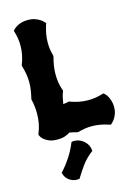

<svg xmlns="http://www.w3.org/2000/svg" viewBox="-140 -774 768 1099"><g transform="rotate(-15 244.0 -225.0)"><path d="M487.8 -95.2Q487.8 -73.2 481.9 -56.6Q476.1 -40 468.8 -28.8Q461.4 -17.6 455.1 -11.5Q448.7 -5.4 448.2 -4.9L442.9 -1L437 -2.9Q384.8 -21 335 -21Q293.5 -21 253.9 -8.8H247.1Q237.3 -12.2 225.6 -14.4Q213.9 -16.6 202.1 -19Q189.9 -10.7 172.1 -4.4Q154.3 2 127 2Q98.1 2 79.3 -5.6Q60.5 -13.2 49.6 -22.7Q38.6 -32.2 34.2 -40Q29.8 -47.9 29.8 -48.8L27.8 -54.2L29.8 -58.1Q41 -85.4 46.4 -113.5Q51.8 -141.6 51.8 -171.9Q51.8 -192.4 49.6 -213.1Q47.4 -233.9 42 -255.9V-262.2Q47.9 -286.1 51.5 -309.3Q55.2 -332.5 55.2 -356Q55.2 -382.3 50.8 -407.2Q46.4 -432.1 39.1 -457L38.1 -460.9L40 -464.8Q61 -518.6 61 -571.8Q61 -593.3 57.9 -614.3Q54.7 -635.3 47.9 -657.2L45.9 -663.1L49.8 -668Q50.3 -668.5 55.7 -674.1Q61 -679.7 72 -686.3Q83 -692.9 99.6 -698Q116.2 -703.1 139.2 -703.1Q162.6 -703.1 179.7 -697Q196.8 -690.9 208.3 -683.6Q219.7 -676.3 225.6 -669.9Q231.4 -663.6 231.9 -663.1L236.8 -658.2L233.9 -651.9Q225.1 -625 220.5 -599.4Q215.8 -573.7 215.8 -547.9Q215.8 -527.3 218.5 -508.1Q221.2 -488.8 227.1 -469.2V-461.9Q211.9 -408.7 211.9 -359.9Q211.9 -335 215.8 -311.3Q219.7 -287.6 228 -264.2L230 -259.8L228 -255.9Q221.2 -238.8 217.3 -220.9Q213.4 -203.1 210.9 -185.1Q215.8 -186 221.2 -186.8Q226.6 -187.5 231 -188.5Q236.3 -189.5 241.2 -189.9L245.1 -191.9L249 -189.9Q275.4 -180.2 301.5 -175Q327.6 -169.9 355 -169.9Q376 -169.9 397.5 -173.1Q418.9 -176.3 440.9 -183.1L448.2 -185.1L453.1 -181.2Q453.6 -180.7 459 -175.5Q464.4 -170.4 470.5 -159.9Q476.6 -149.4 481.9 -133.3Q487.3 -117.2 487.8 -95.2ZM302.2 117.2 296.9 120.1Q260.3 148.9 236.8 181.2Q213.4 213.4 192.9 247.1L190.9 251L185.1 252Q182.6 252 180.2 252.4Q177.7 252.9 175.3 252.9Q162.6 252.9 150.6 248.8Q138.7 244.6 128.9 237.3Q119.1 230 112.1 220Q105 210 102.1 198.2L100.1 191.9L104 188Q133.3 155.8 157.2 119.1Q181.2 82.5 198.2 41L201.2 35.2H207Q209.5 34.2 211.7 34.2Q213.9 34.2 216.3 34.2Q232.4 34.2 247.3 40.3Q262.2 46.4 273.9 56.9Q285.6 67.4 293 81.3Q300.3 95.2 301.3 110.8Z"/></g></svg>

Font: Hanalei Fill
Style: Regular
Weight: 400
Version: Version 1.000